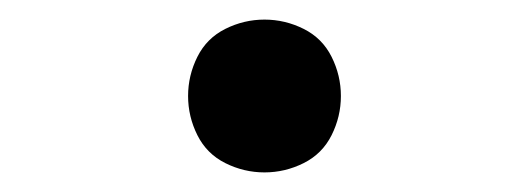

<svg xmlns="http://www.w3.org/2000/svg" viewBox="-20 -463 540 196"><path d="M250 -287Q229 -287 210 -296.5Q191 -306 181.5 -325Q172 -344 172 -365Q172 -386 181.5 -405Q191 -424 210 -433.5Q229 -443 250 -443Q271 -443 290 -433.5Q309 -424 318.5 -405Q328 -386 328 -365Q328 -344 318.5 -325Q309 -306 290 -296.5Q271 -287 250 -287Z"/></svg>

Font: Iosevka SS08
Style: Regular
Weight: 400
Monospace: yes
Designer: Belleve Invis
Foundry: Belleve Invis
Version: 2.1.0; ttfautohint (v1.8.2)